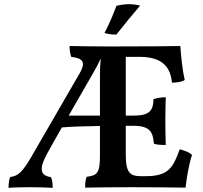

<svg xmlns="http://www.w3.org/2000/svg" viewBox="-20 -899 976 922"><path d="M653 -872C638 -876 619 -879 600 -879C580 -879 559 -876 539 -871C525 -832 505 -785 482 -741C499 -735 516 -733 539 -733C579 -784 614 -827 653 -872ZM902 -155C889 -168 867 -176 843 -182C811 -93 788 -53 680 -53H656C609 -53 584 -65 584 -153V-295H618C703 -295 714 -264 719 -209C735 -203 756 -203 776 -203C775 -227 774 -280 774 -318C774 -361 775 -408 776 -432C756 -432 737 -429 717 -423C716 -367 697 -344 624 -344H584V-626H650C770 -626 799 -567 806 -502C827 -502 855 -506 867 -515C857 -558 849 -628 846 -678C784 -677 683 -676 549 -676H487C443 -676 366 -677 314 -678C314 -661 317 -638 322 -626C382 -619 392 -598 362 -546L134 -152C86 -68 65 -54 29 -49C23 -36 21 -14 21 3C41 1 92 0 125 0C158 0 202 1 233 3C233 -17 231 -34 225 -48C178 -56 163 -80 205 -159C220 -186 246 -233 277 -287C321 -291 379 -293 460 -294V-152C460 -70 448 -56 396 -50C390 -36 389 -17 389 2C439 1 527 0 611 0C694 0 807 1 871 2C877 -49 887 -109 902 -155ZM310 -344C349 -412 391 -486 426 -546C445 -579 455 -598 464 -618C461 -591 460 -567 460 -540V-344Z"/></svg>

Font: Vollkorn Semibold
Style: Regular
Weight: 600
Designer: Friedrich Althausen
Foundry: Friedrich Althausen
Version: Version 4.015;PS 004.015;hotconv 1.0.88;makeotf.lib2.5.64775